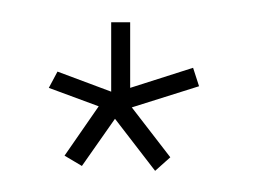

<svg xmlns="http://www.w3.org/2000/svg" viewBox="-20 -694 236 177"><path d="M123 -536.5 86 -584.5 55.5 -541 39.5 -550.5 71 -596 25 -613 33 -628 82.5 -609.5V-673.5H100V-613L158 -631.5L163.5 -614.5L101.5 -595L137 -549Z"/></svg>

Font: Anybody ExtraLight
Style: Regular
Weight: 200
Designer: Tyler Finck
Foundry: Etcetera Type Company
Version: Version 1.010; ttfautohint (v1.8.3) -l 8 -r 50 -G 200 -x 14 